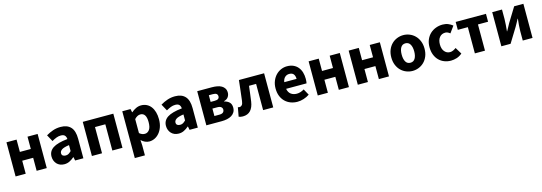

<svg xmlns="http://www.w3.org/2000/svg" viewBox="16 -1510 7610 2695"><g transform="rotate(-15 3821.0 -162.0)"><path d="M65 0V-496H212V-317H371V-496H518V0H371V-189H212V0Z M772 12Q738 12 710.5 0.5Q683 -11 664 -31.5Q645 -52 634.5 -79Q624 -106 624 -138Q624 -216 690 -260Q756 -304 903 -319Q901 -352 883.5 -371.5Q866 -391 825 -391Q793 -391 761.5 -379Q730 -367 694 -346L641 -443Q689 -472 741.5 -490Q794 -508 853 -508Q949 -508 999.5 -453.5Q1050 -399 1050 -284V0H930L920 -51H916Q884 -23 849 -5.5Q814 12 772 12ZM822 -102Q847 -102 865 -113Q883 -124 903 -144V-231Q825 -220 795 -199Q765 -178 765 -149Q765 -125 780.5 -113.5Q796 -102 822 -102Z M1174 0V-496H1618V0H1471V-381H1321V0Z M1748 184V-496H1868L1878 -447H1882Q1911 -473 1947.5 -490.5Q1984 -508 2023 -508Q2068 -508 2104 -490Q2140 -472 2165 -439Q2190 -406 2203.5 -359.5Q2217 -313 2217 -256Q2217 -192 2199.5 -142.5Q2182 -93 2152.5 -58.5Q2123 -24 2085.5 -6Q2048 12 2008 12Q1976 12 1946 -1.5Q1916 -15 1890 -40L1895 39V184ZM1974 -108Q2012 -108 2039 -142.5Q2066 -177 2066 -254Q2066 -388 1980 -388Q1937 -388 1895 -343V-140Q1915 -122 1935 -115Q1955 -108 1974 -108Z M2435 12Q2401 12 2373.5 0.5Q2346 -11 2327 -31.5Q2308 -52 2297.5 -79Q2287 -106 2287 -138Q2287 -216 2353 -260Q2419 -304 2566 -319Q2564 -352 2546.5 -371.5Q2529 -391 2488 -391Q2456 -391 2424.5 -379Q2393 -367 2357 -346L2304 -443Q2352 -472 2404.5 -490Q2457 -508 2516 -508Q2612 -508 2662.5 -453.5Q2713 -399 2713 -284V0H2593L2583 -51H2579Q2547 -23 2512 -5.5Q2477 12 2435 12ZM2485 -102Q2510 -102 2528 -113Q2546 -124 2566 -144V-231Q2488 -220 2458 -199Q2428 -178 2428 -149Q2428 -125 2443.5 -113.5Q2459 -102 2485 -102Z M2837 0V-496H3048Q3090 -496 3126 -489.5Q3162 -483 3189 -467.5Q3216 -452 3231.5 -427Q3247 -402 3247 -365Q3247 -333 3228 -304Q3209 -275 3164 -263V-259Q3211 -248 3238.5 -221Q3266 -194 3266 -143Q3266 -105 3249.5 -77.5Q3233 -50 3205 -33Q3177 -16 3139.5 -8Q3102 0 3060 0ZM2980 -302H3038Q3075 -302 3091 -314.5Q3107 -327 3107 -350Q3107 -373 3091.5 -386Q3076 -399 3039 -399H2980ZM2980 -97H3051Q3091 -97 3107.5 -112.5Q3124 -128 3124 -153Q3124 -175 3106.5 -190Q3089 -205 3050 -205H2980Z M3365 12Q3348 12 3334 9Q3320 6 3306 1L3330 -131Q3336 -129 3342 -128Q3348 -127 3355 -127Q3375 -127 3389.5 -143.5Q3404 -160 3409 -201Q3419 -275 3426.5 -348Q3434 -421 3443 -496H3809V0H3662V-381H3559Q3552 -326 3545.5 -270.5Q3539 -215 3531 -160Q3519 -76 3478 -32Q3437 12 3365 12Z M4160 12Q4107 12 4061 -5.5Q4015 -23 3981 -56.5Q3947 -90 3928 -138Q3909 -186 3909 -248Q3909 -308 3929 -356.5Q3949 -405 3981.5 -438.5Q4014 -472 4056 -490Q4098 -508 4143 -508Q4196 -508 4235.5 -490Q4275 -472 4301.5 -440Q4328 -408 4341 -364.5Q4354 -321 4354 -270Q4354 -250 4352 -232Q4350 -214 4348 -205H4051Q4061 -151 4095.5 -125.5Q4130 -100 4180 -100Q4233 -100 4287 -133L4336 -44Q4298 -18 4251.5 -3Q4205 12 4160 12ZM4050 -302H4229Q4229 -344 4210 -370Q4191 -396 4146 -396Q4111 -396 4084.5 -373Q4058 -350 4050 -302Z M4456 0V-496H4603V-317H4762V-496H4909V0H4762V-189H4603V0Z M5038 0V-496H5185V-317H5344V-496H5491V0H5344V-189H5185V0Z M5833 12Q5786 12 5742 -5.5Q5698 -23 5664.5 -56Q5631 -89 5611 -137.5Q5591 -186 5591 -248Q5591 -310 5611 -358.5Q5631 -407 5664.5 -440Q5698 -473 5742 -490.5Q5786 -508 5833 -508Q5880 -508 5923.5 -490.5Q5967 -473 6000.5 -440Q6034 -407 6054 -358.5Q6074 -310 6074 -248Q6074 -186 6054 -137.5Q6034 -89 6000.5 -56Q5967 -23 5923.5 -5.5Q5880 12 5833 12ZM5833 -107Q5878 -107 5901 -145Q5924 -183 5924 -248Q5924 -313 5901 -351Q5878 -389 5833 -389Q5787 -389 5764.5 -351Q5742 -313 5742 -248Q5742 -183 5764.5 -145Q5787 -107 5833 -107Z M6391 12Q6339 12 6294.5 -5.5Q6250 -23 6217 -56Q6184 -89 6165 -137.5Q6146 -186 6146 -248Q6146 -310 6167 -358.5Q6188 -407 6223.5 -440Q6259 -473 6306 -490.5Q6353 -508 6404 -508Q6450 -508 6485.5 -493Q6521 -478 6549 -455L6480 -360Q6445 -389 6413 -389Q6359 -389 6328 -351Q6297 -313 6297 -248Q6297 -183 6328.5 -145Q6360 -107 6408 -107Q6432 -107 6454.5 -117.5Q6477 -128 6497 -143L6555 -47Q6518 -15 6475 -1.5Q6432 12 6391 12Z M6739 0V-381H6593V-496H7033V-381H6886V0Z M7124 0V-496H7266V-358Q7266 -321 7262 -274.5Q7258 -228 7254 -182H7257Q7269 -205 7286 -234.5Q7303 -264 7314 -286L7443 -496H7577V0H7435V-138Q7435 -176 7439 -222Q7443 -268 7448 -314H7444Q7432 -291 7415.5 -261Q7399 -231 7387 -210L7258 0Z"/></g></svg>

Font: Font
Style: ¶
Weight: 700
Designer: Paul D. Hunt
Foundry: Adobe Systems Incorporated
Version: Version 3.000